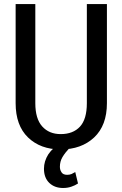

<svg xmlns="http://www.w3.org/2000/svg" viewBox="-20 -731 606 953"><path d="M510.7 -710.9Q510.7 -587.9 510.7 -218.8Q510.7 -108.4 447.3 -48.8Q383.8 10.7 281.2 10.7Q180.7 10.7 119.1 -48.8Q57.6 -108.4 57.6 -218.8Q57.6 -236.3 57.6 -257.8Q57.6 -361.3 57.6 -538.1Q57.6 -581.1 57.6 -710.9Q82 -710.9 155.3 -710.9Q155.3 -587.9 155.3 -218.8Q155.3 -141.6 189.5 -103.5Q223.6 -65.4 281.2 -65.4Q342.8 -65.4 377 -102.5Q411.1 -139.6 411.1 -218.8Q411.1 -382.8 411.1 -710.9Q436.5 -710.9 510.7 -710.9ZM328.1 0Q302.7 27.3 290 48.8Q277.3 70.3 277.3 96.7Q277.3 112.3 285.2 124Q293 136.7 313.5 136.7Q325.2 136.7 335 132.8Q343.8 128.9 353.5 123Q358.4 142.6 367.2 179.7Q352.5 189.5 335 195.3Q316.4 202.1 293 202.1Q251 202.1 224.6 176.8Q198.2 151.4 198.2 106.4Q198.2 69.3 219.7 35.2Q242.2 1 286.1 -23.4Q299.8 -15.6 328.1 0Z"/></svg>

Font: Noto Sans Hebrew DECATHLON 
Style: Regular
Weight: 400
Designer: Monotype Design team
Version: Version 1.03 uh